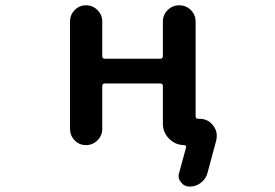

<svg xmlns="http://www.w3.org/2000/svg" viewBox="-20 -567 1040 727"><path d="M698.2 139.6Q677.7 139.6 665 123Q656.2 112.3 656.2 98.6Q656.2 93.8 658.2 87.9L684.6 -8.8Q685.5 -12.7 683.1 -15.1Q680.7 -17.6 677.7 -17.6Q644.5 -17.6 620.6 -41.5Q596.7 -65.4 596.7 -98.6V-241.2Q596.7 -251 586.9 -251H377Q367.2 -251 367.2 -241.2V-79.1Q367.2 -53.7 349.1 -35.6Q331.1 -17.6 305.7 -17.6Q280.3 -17.6 262.7 -35.6Q245.1 -53.7 245.1 -79.1V-485.4Q245.1 -510.7 262.7 -528.8Q280.3 -546.9 305.7 -546.9Q331.1 -546.9 349.1 -528.8Q367.2 -510.7 367.2 -485.4V-354.5Q367.2 -344.7 377 -344.7H586.9Q596.7 -344.7 596.7 -354.5V-485.4Q596.7 -510.7 614.7 -528.8Q632.8 -546.9 658.7 -546.9Q684.6 -546.9 702.6 -528.8Q720.7 -510.7 720.7 -485.4V-127Q720.7 -117.2 730.5 -117.2H735.4Q767.6 -117.2 787.1 -91.8Q800.8 -74.2 800.8 -53.7Q800.8 -44.9 798.8 -35.2L765.6 87.9Q759.8 110.4 740.7 125Q721.7 139.6 698.2 139.6Z"/></svg>

Font: Rounded-X Mgen+ 1mn medium
Style: Regular
Weight: 500
Designer: [Source Han Sans]
Ryoko NISHIZUKA  (kana & ideographs); Paul D. Hunt (Latin, Greek & Cyrillic); Wenlong ZHANG  (bopomofo
Version: Version 1.059.20150602